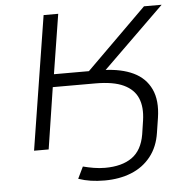

<svg xmlns="http://www.w3.org/2000/svg" viewBox="-59 -763 981 1008"><g transform="rotate(-5 431.5 -258.5)"><path d="M452 188Q413 188 379.5 183Q346 178 314 167L344 105Q371 112 400.5 117Q430 122 460 122Q549 122 602 84.5Q655 47 669 -36L680 -109Q690 -178 670 -225.5Q650 -273 596 -298.5Q542 -324 447 -324H223L173 0H96L208 -705H285L235 -391H436L402 -374L737 -705H830L479 -362L498 -390Q590 -387 653 -357Q716 -327 744.5 -266.5Q773 -206 759 -115L747 -38Q736 36 695.5 87Q655 138 592.5 163Q530 188 452 188Z"/></g></svg>

Font: Nunito Sans 7pt Expanded Light
Style: Italic
Weight: 300
Width: 7
Italic angle: -9°
Designer: Vernon Adams
Foundry: Vernon Adams
Version: Version 3.101;gftools[0.9.27]